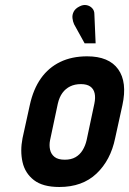

<svg xmlns="http://www.w3.org/2000/svg" viewBox="-20 -737 516 767"><path d="M357 -681Q357 -695 348 -704.5Q339 -714 325.5 -716.5Q312 -719 297 -711Q281 -703 274.5 -690.5Q268 -678 269.5 -664.5Q271 -651 276 -640L318 -564H362ZM440 -185 469 -317Q489 -409 452 -460.5Q415 -512 328 -512Q267 -512 220.5 -489.5Q174 -467 143.5 -424Q113 -381 99 -317L70 -185Q60 -134 70 -89.5Q80 -45 115.5 -17.5Q151 10 217 10Q309 10 365.5 -43.5Q422 -97 440 -185ZM357 -323 326 -177Q321 -155 310 -137Q299 -119 281.5 -109Q264 -99 239 -99Q212 -99 198 -110Q184 -121 180 -139Q176 -157 180 -177L211 -323Q217 -349 229.5 -366Q242 -383 260.5 -392Q279 -401 303 -401Q327 -401 340.5 -391.5Q354 -382 358 -364.5Q362 -347 357 -323Z"/></svg>

Font: Advent Pro
Style: Italic
Weight: 400
Italic angle: -12°
Designer: VivaRado, Andreas Kalpakidis
Foundry: VivaRado, Andreas Kalpakidis
Version: Version 3.000